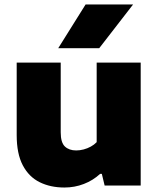

<svg xmlns="http://www.w3.org/2000/svg" viewBox="-20 -828 706 857"><path d="M267.5 9Q205 9 157 -14.8Q109 -38.5 81.8 -90Q54.5 -141.5 54.5 -225V-548.5H251V-237.5Q251 -191.5 269.8 -174Q288.5 -156.5 320 -156.5Q336.5 -156.5 353.5 -161Q370.5 -165.5 385.5 -173.8Q400.5 -182 411.5 -193.5V-548.5H608V0H447L434.5 -52H427Q395 -22.5 354 -6.8Q313 9 267.5 9ZM240 -613 362 -808H574L423 -613Z"/></svg>

Font: Encode Sans SemiExpanded ExtraBold
Style: Regular
Weight: 800
Width: 6
Designer: Multiple Designers
Foundry: Impallari Type
Version: Version 3.002